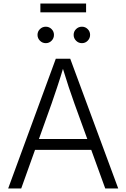

<svg xmlns="http://www.w3.org/2000/svg" viewBox="-20 -1057 709 1077"><path d="M25.9 0 293 -727.5H374L643.1 0H570.3L397.5 -476.1Q382.8 -516.1 365.5 -568.6Q348.1 -621.1 325.2 -695.8H340.8Q318.4 -620.6 300.5 -567.4Q282.7 -514.2 269.5 -476.1L99.1 0ZM150.4 -216.3V-277.3H518.6V-216.3ZM439.5 -814.9Q420.4 -814.9 406.7 -828.6Q393.1 -842.3 393.1 -861.3Q393.1 -880.4 406.7 -893.8Q420.4 -907.2 439.5 -907.2Q458.5 -907.2 471.9 -893.8Q485.4 -880.4 485.4 -861.3Q485.4 -842.3 471.9 -828.6Q458.5 -814.9 439.5 -814.9ZM236.8 -814.9Q217.8 -814.9 204.1 -828.6Q190.4 -842.3 190.4 -861.3Q190.4 -880.4 204.1 -893.8Q217.8 -907.2 236.8 -907.2Q255.9 -907.2 269.3 -893.8Q282.7 -880.4 282.7 -861.3Q282.7 -842.3 269.3 -828.6Q255.9 -814.9 236.8 -814.9ZM462.9 -1037.1V-987.8H206.5V-1037.1Z"/></svg>

Font: Inter 16pt Light
Style: Regular
Weight: 300
Version: Version 4.001;git-66647c0bb